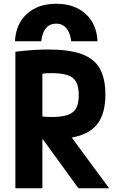

<svg xmlns="http://www.w3.org/2000/svg" viewBox="-20 -1004 640 1024"><path d="M280 -984Q377 -984 436.5 -930Q496 -876 500 -784H360Q354 -830 333.5 -854Q313 -878 280 -878Q246 -878 225.5 -854Q205 -830 200 -784H60Q64 -876 123.5 -930Q183 -984 280 -984ZM62 -728Q118 -735 160 -737.5Q202 -740 238 -740Q348 -740 414.5 -716Q481 -692 511.5 -639.5Q542 -587 542 -500Q542 -414 511.5 -361Q481 -308 414.5 -284Q348 -260 238 -260Q209 -260 180.5 -261.5Q152 -263 132 -264L196 -384Q209 -382 224 -381Q239 -380 254 -380Q309 -380 341 -391Q373 -402 386.5 -427.5Q400 -453 400 -497Q400 -541 386.5 -566.5Q373 -592 341 -603Q309 -614 254 -614Q239 -614 224 -613Q209 -612 196 -610L206 -647V0H62ZM398 0 166 -320H326L562 0Z"/></svg>

Font: M PLUS Code Latin Expanded
Style: Bold
Weight: 700
Width: 7
Designer: Coji Morishita
Foundry: UNDERFOREST DESIGN
Version: Version 1.002; ttfautohint (v1.8.3)